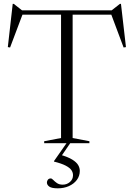

<svg xmlns="http://www.w3.org/2000/svg" viewBox="-20 -760 710 1019"><path d="M304 -694H365.5V-27.5L454.5 -10.5V0H214.5V-10.5L304 -27.5ZM601.5 -682H68L102.5 -691L33.5 -508L21.5 -510L47.5 -739.5H53L104 -699.5L80.5 -705H589L565.5 -699.5L616.5 -739.5H622L648.5 -510L636 -508L567.5 -691ZM287 239.5Q254.5 239.5 241.8 230.5Q229 221.5 229 208.5Q229 200.5 234.2 193.8Q239.5 187 249.5 187Q255 187 262.8 195.2Q270.5 203.5 282.5 211.8Q294.5 220 313 220Q335 220 351.2 205.8Q367.5 191.5 367.5 170Q367.5 155.5 359 143Q350.5 130.5 328.5 119Q306.5 107.5 266.5 97.5V95L336.5 -5H356L296.5 82L299 61Q341 73 363.5 87Q386 101 394.8 116Q403.5 131 403.5 147Q403.5 174 387.8 195Q372 216 345.5 227.8Q319 239.5 287 239.5Z"/></svg>

Font: Newsreader 60pt Light
Style: Regular
Weight: 300
Designer: Hugues Gentile
Foundry: Production Type
Version: Version 1.003